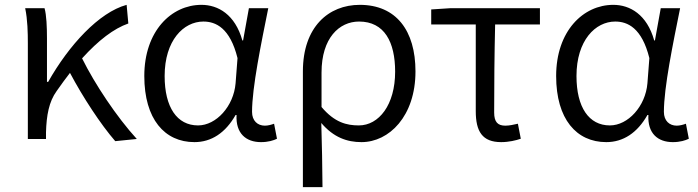

<svg xmlns="http://www.w3.org/2000/svg" viewBox="-20 -574 2882 793"><path d="M95 0H170V-28C172 -97 182 -154 214 -198C233 -225 251 -250 269 -273C322 -173 396 -60 456 9L545 0C462 -91 372 -226 319 -333C387 -408 450 -456 510 -477L503 -554C389 -523 265 -388 179 -236H174V-415C174 -462 172 -512 164 -540H84C94 -493 95 -438 95 -395Z M783 13C853 13 911 -25 953 -99H957C953 -23 996 13 1058 13C1088 13 1110 6 1124 -1L1112 -63C1101 -59 1087 -55 1074 -55C1044 -55 1021 -75 1021 -112C1021 -213 1059 -396 1088 -540H1008L984 -407H981C951 -514 881 -554 812 -554C688 -554 576 -446 576 -260C576 -82 660 13 783 13ZM798 -56C711 -56 660 -131 660 -260C660 -407 738 -485 820 -485C871 -485 930 -459 961 -334L953 -230C945 -135 873 -56 798 -56Z M1231 199H1312C1311 101 1310 33 1307 -66C1358 -6 1414 13 1473 13C1587 13 1696 -94 1696 -279C1696 -448 1616 -554 1466 -554C1337 -554 1231 -463 1231 -279ZM1462 -56C1412 -56 1362 -68 1308 -132V-274C1308 -417 1381 -485 1463 -485C1568 -485 1612 -400 1612 -278C1612 -141 1545 -56 1462 -56Z M2050 13C2081 13 2111 6 2131 -1L2119 -63C2101 -59 2084 -55 2067 -55C2036 -55 2021 -70 2021 -109C2021 -224 2022 -347 2025 -473H2210V-540H1838L1761 -535V-473H1945V-115C1945 -31 1972 13 2050 13Z M2484 13C2554 13 2612 -25 2654 -99H2658C2654 -23 2697 13 2759 13C2789 13 2811 6 2825 -1L2813 -63C2802 -59 2788 -55 2775 -55C2745 -55 2722 -75 2722 -112C2722 -213 2760 -396 2789 -540H2709L2685 -407H2682C2652 -514 2582 -554 2513 -554C2389 -554 2277 -446 2277 -260C2277 -82 2361 13 2484 13ZM2499 -56C2412 -56 2361 -131 2361 -260C2361 -407 2439 -485 2521 -485C2572 -485 2631 -459 2662 -334L2654 -230C2646 -135 2574 -56 2499 -56Z"/></svg>

Font: Source Han Sans JP Normal
Style: Regular
Weight: 350
Designer: Ryoko NISHIZUKA 西塚涼子 (kana, bopomofo & ideographs); Paul D. Hunt (Latin, Greek & Cyrillic); Sandoll Communications 산돌커뮤니
Foundry: Adobe
Version: Version 2.002;hotconv 1.0.116;makeotfexe 2.5.65601